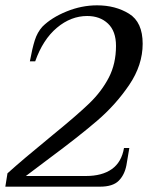

<svg xmlns="http://www.w3.org/2000/svg" viewBox="-25 -700 577 720"><path d="M3 -50Q57 -99 173 -194Q265 -269 310.5 -313Q356 -357 383 -409Q410 -461 410 -528Q410 -583 380 -611.5Q350 -640 302 -640Q241 -640 188.5 -596Q136 -552 107 -470H87Q96 -519 105.5 -549Q115 -579 134 -600Q168 -634 224.5 -657Q281 -680 339 -680Q408 -680 459 -648.5Q510 -617 510 -536Q510 -456 459.5 -381.5Q409 -307 339 -247Q269 -187 161 -107Q81 -47 72 -40H297Q358 -40 394.5 -66Q431 -92 440 -145H460L449 -80Q442 -44 420 -22Q398 0 350 0H-5Z"/></svg>

Font: Philosopher
Style: Italic
Weight: 400
Italic angle: -10°
Designer: Jovanny Lemonad
Foundry: Jovanny Lemonad
Version: Version 2.000